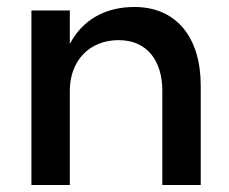

<svg xmlns="http://www.w3.org/2000/svg" viewBox="-20 -530 655 550"><path d="M70 0H180V-270C180 -355 235 -415 320 -415C402 -415 445 -355 445 -270V0H555V-285C555 -422 486 -510 365 -510C279 -510 215 -471 180 -404V-500H70Z"/></svg>

Font: Goli Medium
Style: Regular
Weight: 500
Designer: jaikishan Patel
Foundry: MagicType
Version: Version 1.000;Glyphs 3.2 (3242)